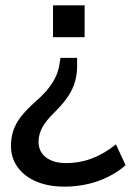

<svg xmlns="http://www.w3.org/2000/svg" viewBox="-20 -508 490 717"><path d="M221 189Q161 189 116 170Q71 151 46 116.5Q21 82 21 37Q21 8 29 -18Q37 -44 57 -70.5Q77 -97 112 -128Q144 -156 162 -179.5Q180 -203 189.5 -224.5Q199 -246 202 -268L206 -292H268V-261Q268 -232 260.5 -204.5Q253 -177 235.5 -150Q218 -123 187 -92Q150 -56 137 -30.5Q124 -5 124 22Q124 46 136 63.5Q148 81 171 91Q194 101 226 101Q279 101 325 83Q371 65 413 31L449 109Q422 133 385.5 151.5Q349 170 307 179.5Q265 189 221 189ZM178 -369V-488H296V-369Z"/></svg>

Font: Nunito Sans 12pt SemiBold
Style: Regular
Weight: 600
Designer: Vernon Adams
Foundry: Vernon Adams
Version: Version 3.101;gftools[0.9.27]